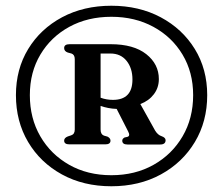

<svg xmlns="http://www.w3.org/2000/svg" viewBox="-20 -779 778 669"><path d="M368 -130Q271 -130 195.8 -171.2Q120.5 -212.5 78 -284.2Q35.5 -356 35.5 -447.5Q35.5 -538 78.2 -608.2Q121 -678.5 196.2 -718.8Q271.5 -759 368 -759Q464.5 -759 540 -718.8Q615.5 -678.5 658.8 -608.2Q702 -538 702 -447.5Q702 -356 659 -284.2Q616 -212.5 540.5 -171.2Q465 -130 368 -130ZM368 -168.5Q451 -168.5 515.2 -204.8Q579.5 -241 616.2 -304Q653 -367 653 -447.5Q653 -527 616 -588.8Q579 -650.5 514.5 -685.5Q450 -720.5 368 -720.5Q285.5 -720.5 221.5 -685.5Q157.5 -650.5 120.8 -589Q84 -527.5 84 -447.5Q84 -367 120.5 -304Q157 -241 221 -204.8Q285 -168.5 368 -168.5ZM533.5 -503.5Q533.5 -473.5 516 -450.5Q498.5 -427.5 469 -416.5L520.5 -324Q530 -308.5 543 -304.5Q557 -299.5 557 -290.5Q557 -275.5 538 -275.5H424Q406 -275.5 406 -289Q406 -295.5 414 -300L423.5 -302Q435 -305 426.5 -321L386.5 -399.5Q371 -400 357 -402.8Q343 -405.5 330.5 -410V-327.5Q330.5 -311 342 -306.5L354.5 -303Q365 -297.5 365 -289Q365 -276 347 -276H222Q203.5 -276 203.5 -289Q203.5 -298.5 216 -303.5L228 -307.5Q240.5 -311.5 240.5 -327.5V-573Q240.5 -588.5 229 -592.5L216 -596Q203.5 -600.5 203.5 -611.5Q203.5 -625 222.5 -625H365.5Q446 -625 489.8 -590.2Q533.5 -555.5 533.5 -503.5ZM330.5 -592.5V-438.5Q341.5 -434.5 352 -432.8Q362.5 -431 373.5 -431Q441.5 -431 441.5 -502Q441.5 -541.5 421 -567Q400.5 -592.5 365 -592.5Z"/></svg>

Font: Fraunces 9pt S000 SemiBold
Style: Regular
Weight: 600
Version: Version 1.000; ttfautohint (v1.8.3)